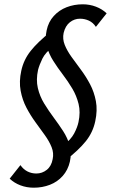

<svg xmlns="http://www.w3.org/2000/svg" viewBox="-20 -678 527 893"><path d="M137 195Q104 195 75 184Q46 173 25 153L75 90Q89 110 108 119.5Q127 129 149 129Q176 129 197.5 112Q219 95 225 62Q231 34 220 6.5Q209 -21 188.5 -49.5Q168 -78 145 -109.5Q122 -141 103 -177Q84 -213 76 -256Q68 -299 79 -349Q90 -400 122.5 -441Q155 -482 215 -530L229 -463Q191 -434 177 -405Q163 -376 157 -353Q147 -307 156 -268.5Q165 -230 185.5 -196.5Q206 -163 229.5 -131.5Q253 -100 273.5 -68.5Q294 -37 304 -2Q314 33 305 74Q296 113 271.5 140.5Q247 168 212 181.5Q177 195 137 195ZM286 67 273 0Q310 -29 325 -57.5Q340 -86 345 -110Q355 -156 345.5 -194.5Q336 -233 316 -266.5Q296 -300 272 -331.5Q248 -363 228 -394.5Q208 -426 198 -461Q188 -496 197 -537Q205 -576 230 -603.5Q255 -631 290 -644.5Q325 -658 365 -658Q397 -658 426 -647Q455 -636 476 -616L426 -553Q413 -573 393.5 -582Q374 -591 352 -591Q326 -591 305 -574.5Q284 -558 276 -525Q270 -497 281 -469.5Q292 -442 312.5 -413.5Q333 -385 356.5 -353.5Q380 -322 399 -286Q418 -250 426 -207.5Q434 -165 423 -114Q412 -62 379 -21Q346 20 286 67Z"/></svg>

Font: Ysabeau SemiBold
Style: Italic
Weight: 600
Italic angle: -12°
Designer: Christian Thalmann (Catharsis Fonts)
Version: Version 2.002